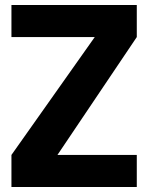

<svg xmlns="http://www.w3.org/2000/svg" viewBox="-20 -752 596 772"><path d="M26 0V-129L361 -603H26V-732H530V-603L211 -129H530V0Z"/></svg>

Font: Mina
Style: Bold
Weight: 700
Version: Version 1.000